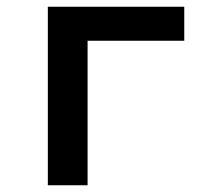

<svg xmlns="http://www.w3.org/2000/svg" viewBox="-20 -550 640 570"><path d="M122 0V-530H527V-429H240V0Z"/></svg>

Font: Iosevka Curly Extended
Style: Bold
Weight: 700
Width: 7
Monospace: yes
Designer: Belleve Invis
Foundry: Belleve Invis
Version: Version 11.1.0; ttfautohint (v1.8.3)